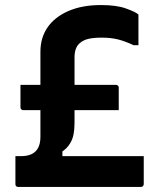

<svg xmlns="http://www.w3.org/2000/svg" viewBox="-20 -740 640 760"><path d="M61 -404H439Q443 -404 445 -402.5Q447 -401 448.5 -399Q450 -397 450 -393Q450 -386 450 -367Q450 -348 450 -329.5Q450 -311 450 -304H72Q69 -304 66.5 -305.5Q64 -307 62.5 -309.5Q61 -312 61 -315Q61 -321 61 -339.5Q61 -358 61 -377.5Q61 -397 61 -404ZM382 -591Q352 -591 331.5 -586.5Q311 -582 298 -571Q287 -563 281 -548.5Q275 -534 275 -513Q275 -480 275 -446Q275 -412 275 -379Q275 -346 275 -314Q275 -282 275 -253Q275 -228 270.5 -205.5Q266 -183 251 -163Q236 -143 203 -126L227 -161V-93L197 -122Q223 -122 252 -122Q281 -122 310.5 -122Q340 -122 368 -122Q396 -122 421 -122Q437 -122 456.5 -122Q476 -122 494.5 -122Q513 -122 530 -122H549Q549 -94 549 -66.5Q549 -39 549 -11Q549 -7 546 -3.5Q543 0 538 0Q516 0 491 0Q466 0 439 0Q412 0 384 0Q356 0 329 0Q302 0 276.5 0Q251 0 229 0H210Q188 0 163 0Q138 0 110.5 0Q83 0 52 0Q47 0 44 -3Q41 -6 41 -11Q41 -24 41 -38Q41 -52 41 -66.5Q41 -81 41 -94.5Q41 -108 41 -122H65Q87 -122 104 -129.5Q121 -137 130.5 -154Q140 -171 140 -199Q140 -234 140 -274.5Q140 -315 140 -357.5Q140 -400 140 -440.5Q140 -481 140 -516V-535Q140 -591 168.5 -632Q197 -673 251 -696.5Q305 -720 380 -720Q441 -720 478.5 -706.5Q516 -693 526 -684Q528 -683 528 -681Q528 -679 528 -677Q528 -658 528 -638.5Q528 -619 528 -600Q528 -581 528 -561H509Q475 -577 447 -584Q419 -591 382 -591Z"/></svg>

Font: Recursive Monospace
Style: Bold
Weight: 700
Version: Version 1.047